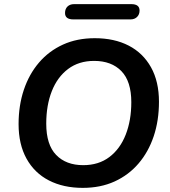

<svg xmlns="http://www.w3.org/2000/svg" viewBox="-20 -900 825 930"><path d="M381 10Q287 10 217 -26Q147 -62 108.5 -131.5Q70 -201 70 -299Q70 -389 95.5 -465Q121 -541 169 -597Q217 -653 285 -684Q353 -715 439 -715Q534 -715 603.5 -679Q673 -643 711.5 -574Q750 -505 750 -407Q750 -316 724.5 -240Q699 -164 651 -108Q603 -52 535 -21Q467 10 381 10ZM383 -100Q458 -100 510 -139.5Q562 -179 589 -248Q616 -317 616 -405Q616 -506 568 -555.5Q520 -605 436 -605Q362 -605 310 -566Q258 -527 231 -458.5Q204 -390 204 -301Q204 -199 252 -149.5Q300 -100 383 -100ZM335 -806Q295 -806 295 -837Q295 -857 307 -868.5Q319 -880 339 -880H616Q656 -880 656 -849Q656 -830 644 -818Q632 -806 612 -806Z"/></svg>

Font: Nunito ExtraLight
Style: Italic
Weight: 200
Italic angle: -9°
Designer: Vernon Adams
Foundry: Vernon Adams
Version: Version 3.602